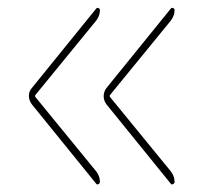

<svg xmlns="http://www.w3.org/2000/svg" viewBox="-20 -540 540 500"><path d="M424.8 -61.5 257.8 -267.6Q250 -277.3 250 -289.6Q250 -301.8 257.8 -311.5L424.8 -517.6Q426.8 -520.5 430.7 -519Q434.6 -517.6 434.6 -513.7Q434.6 -499 424.8 -486.3L267.6 -293.9Q263.7 -290 267.6 -286.1L424.8 -93.8Q434.6 -81.1 434.6 -66.4Q434.6 -62.5 430.7 -60.5Q426.8 -58.6 424.8 -61.5ZM230.5 -61.5 63.5 -267.6Q55.7 -277.3 55.2 -289.6Q54.7 -301.8 63.5 -311.5L230.5 -517.6Q232.4 -520.5 236.3 -519Q240.2 -517.6 240.2 -513.7Q240.2 -499 230.5 -486.3L73.2 -293.9Q69.3 -290 73.2 -286.1L230.5 -93.8Q240.2 -81.1 240.2 -66.4Q240.2 -62.5 236.3 -60.5Q232.4 -58.6 230.5 -61.5Z"/></svg>

Font: Rounded Mgen+ 1mn thin
Style: Regular
Weight: 100
Designer: [Source Han Sans]
Ryoko NISHIZUKA  (kana & ideographs); Paul D. Hunt (Latin, Greek & Cyrillic); Wenlong ZHANG  (bopomofo
Version: Version 1.059.20150602